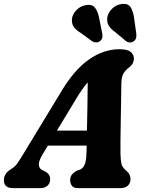

<svg xmlns="http://www.w3.org/2000/svg" viewBox="-46 -965 738 985"><path d="M173 -174Q152.5 -140 153.2 -120.8Q154 -101.5 169 -93.5L187.5 -84.5Q200.5 -76.5 206 -66.8Q211.5 -57 211.5 -47.5Q211.5 -25 197.8 -12.5Q184 0 161 0H19.5Q-26 0 -26 -40.5Q-26 -58 -17.5 -71.8Q-9 -85.5 17.5 -102Q32 -110 48.2 -134.5Q64.5 -159 81.5 -188L268 -495Q334 -606 409.5 -659.2Q485 -712.5 567 -712.5Q608 -712.5 624.5 -698.8Q641 -685 641 -665Q641 -638.5 617.5 -620Q598.5 -606.5 587.5 -588Q576.5 -569.5 576.5 -533Q576 -494 575.2 -443.2Q574.5 -392.5 573.5 -340.5Q572.5 -288.5 572 -244.8Q571.5 -201 572 -176Q573 -141 577.2 -123.2Q581.5 -105.5 604.5 -87Q623.5 -70.5 623.5 -45.5Q623.5 -25.5 610 -12.8Q596.5 0 572.5 0H355Q331.5 0 322.8 -12Q314 -24 314 -40.5Q314 -58.5 323.8 -70.2Q333.5 -82 352 -91L365 -95Q382 -103 389.5 -123.8Q397 -144.5 397.5 -176.5Q398 -185.5 398.2 -196Q398.5 -206.5 398.5 -218H199.5ZM339.5 -449.5 246 -295H400Q401.5 -353.5 402.5 -418.2Q403.5 -483 404 -542.5Q390.5 -527 374.5 -504.5Q358.5 -482 339.5 -449.5ZM642.5 -868.5 653 -794Q654.5 -782 652.5 -771.8Q650.5 -761.5 640.5 -753.5Q631 -746.5 619.8 -747.2Q608.5 -748 600 -754.5L545.5 -800Q520.5 -817.5 511 -835Q501.5 -852.5 504.5 -875.5Q508.5 -900 529.2 -920.5Q550 -941 578.5 -944.5Q612 -948.5 625 -926.5Q638 -904.5 642.5 -868.5ZM463.5 -868.5 478 -795.5Q480.5 -784 479.2 -773.8Q478 -763.5 468 -755Q459 -747.5 447.8 -747.5Q436.5 -747.5 427 -753L370 -795Q343.5 -811 332.5 -827Q321.5 -843 323 -866.5Q325 -890.5 345 -912Q365 -933.5 393 -938.5Q427 -945 442 -924.5Q457 -904 463.5 -868.5Z"/></svg>

Font: Fraunces 72pt S100
Style: Bold Italic
Weight: 700
Italic angle: -16°
Version: Version 1.000; ttfautohint (v1.8.3)